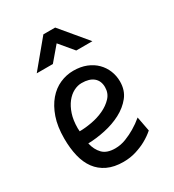

<svg xmlns="http://www.w3.org/2000/svg" viewBox="-181 -846 870 959"><g transform="rotate(-30 253.5 -366.0)"><path d="M246 -69Q278 -69 308.5 -81Q339 -93 364 -108Q393 -125 419 -147L435 -63Q411 -42 382 -26Q357 -12 322.5 -1Q288 10 248 10Q195 10 157 -8Q119 -26 95 -58.5Q71 -91 60 -137Q49 -183 49 -239Q49 -308 66.5 -358.5Q84 -409 113 -443Q142 -477 179.5 -493.5Q217 -510 257 -510Q299 -510 331.5 -497Q364 -484 386.5 -461.5Q409 -439 421 -409.5Q433 -380 433 -347Q433 -296 405 -261Q377 -226 334 -203.5Q291 -181 239.5 -170Q188 -159 141 -158Q150 -118 174 -93.5Q198 -69 246 -69ZM262 -436Q239 -436 216 -424Q193 -412 174.5 -388.5Q156 -365 144.5 -330.5Q133 -296 133 -250Q133 -245 133.5 -241Q134 -237 134 -232Q166 -232 204.5 -239Q243 -246 276 -261.5Q309 -277 331.5 -301Q354 -325 354 -360Q354 -396 330.5 -416Q307 -436 262 -436ZM219 -742H287L414 -590H321L254 -670L186 -590H93Z"/></g></svg>

Font: Panefresco 500wt
Style: Regular
Weight: 700
Foundry: Campivisivi & Chank Co
Version: Version 1.001